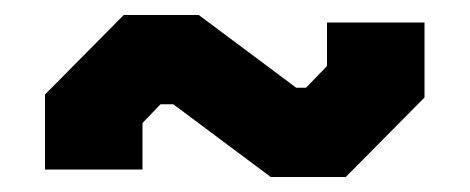

<svg xmlns="http://www.w3.org/2000/svg" viewBox="-20 -400 626 256"><path d="M211 -261H194L170 -236V-174H40V-274L145 -380H245L375 -283H388L416 -312V-370H546V-270L441 -164H341Z"/></svg>

Font: Chakra Petch
Style: Bold
Weight: 700
Designer: Katatrad Aksorn Co.,Ltd.
Foundry: Cadson Demak Co.,Ltd.
Version: Version 1.000; ttfautohint (v1.6)